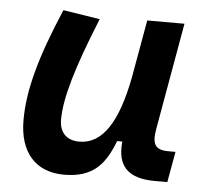

<svg xmlns="http://www.w3.org/2000/svg" viewBox="-44 -573 674 630"><g transform="rotate(5 293.0 -258.0)"><path d="M189 10.3C284.2 10.3 323.2 -36.6 353 -114.7H370.1C361.8 -33.2 399.4 4.9 487.8 4.9H528.8L546.9 -96.2H524.4C480 -96.2 468.3 -113.8 477.5 -166L539.6 -517.6H417L382.8 -325.2V-325.7C355 -181.2 307.1 -102.1 229.5 -102.1C187.5 -102.1 163.6 -126.5 163.6 -168.9C163.6 -239.7 193.4 -341.3 261.2 -508.3L140.1 -527.3C70.3 -364.3 41 -253.4 41 -156.7C41 -50.8 94.7 10.3 189 10.3Z"/></g></svg>

Font: Cascadia Code SemiBold
Style: Italic
Weight: 600
Italic angle: -10°
Monospace: yes
Designer: Aaron Bell
Foundry: Saja Typeworks
Version: Version 2404.023